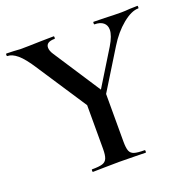

<svg xmlns="http://www.w3.org/2000/svg" viewBox="-114 -738 850 852"><g transform="rotate(-20 311.5 -312.5)"><path d="M621 -613Q588 -613 546 -578.5Q504 -544 471 -490L357 -305V-81Q357 -50 362.5 -36Q368 -22 383.5 -17Q399 -12 433 -12Q435 -12 435 -6Q435 0 433 0Q400 0 382 -1L308 -2L237 -1Q218 0 184 0Q182 0 182 -6Q182 -12 184 -12Q218 -12 233.5 -17Q249 -22 255 -36.5Q261 -51 261 -81V-287L109 -518Q75 -571 50 -592Q25 -613 3 -613Q0 -613 0 -619Q0 -625 3 -625L36 -624Q58 -622 68 -622Q101 -622 163 -624L226 -625Q228 -625 228 -619Q228 -613 226 -613Q185 -613 185 -586Q185 -571 197 -553L342 -331L444 -497Q470 -540 470 -568Q470 -589 455.5 -601Q441 -613 414 -613Q412 -613 412 -619Q412 -625 414 -625L466 -624Q508 -622 544 -622Q562 -622 584 -624L621 -625Q623 -625 623 -619Q623 -613 621 -613Z"/></g></svg>

Font: Cormorant Garamond SemiBold
Style: Regular
Weight: 600
Designer: Christian Thalmann (Catharsis Fonts)
Version: Version 3.000